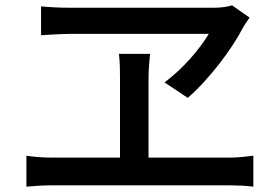

<svg xmlns="http://www.w3.org/2000/svg" viewBox="-20 -724 1040 720"><path d="M916 -658 850 -704C832 -698 807 -695 782 -695C687 -695 325 -695 239 -695C205 -695 166 -697 134 -700V-592C134 -592 208 -597 246 -597C315 -597 690 -597 763 -597C728 -539 668 -468 597 -415L684 -357C763 -425 850 -540 891 -620C898 -633 907 -644 916 -658ZM79 -140V-24C112 -27 145 -29 174 -29H841C862 -29 902 -28 930 -24V-140C904 -137 874 -133 841 -133H537V-427C537 -456 539 -488 543 -522H426C430 -489 430 -455 430 -427V-133H174C145 -133 111 -135 79 -140Z"/></svg>

Font: GenYoGothic2 TW M
Style: Regular
Weight: 500
Version: Version 2.100;PS 2.1;hotconv 16.6.51;makeotf.lib2.5.65220 DE